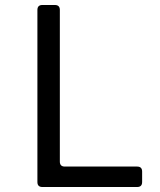

<svg xmlns="http://www.w3.org/2000/svg" viewBox="-20 -750 640 770"><path d="M150 0Q130 0 130 -20V-710Q130 -730 150 -730H200Q220 -730 220 -710V-102Q220 -82 240 -82H530Q550 -82 550 -62V-20Q550 0 530 0Z"/></svg>

Font: Pitagon Sans Mono
Style: Regular
Weight: 400
Monospace: yes
Designer: Travis Tran
Foundry: Pitagon
Version: Version 1.001;gftools[0.9.26]